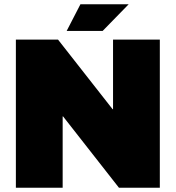

<svg xmlns="http://www.w3.org/2000/svg" viewBox="-20 -887 830 907"><path d="M55 0V-700H254L512 -371H514V-700H735V0H542L278 -337H276V0ZM295 -741 360 -867H588L465 -741Z"/></svg>

Font: REM Medium Black
Style: Regular
Weight: 900
Version: Version 1.005;gftools[0.9.28]